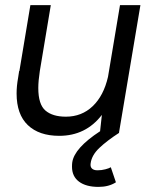

<svg xmlns="http://www.w3.org/2000/svg" viewBox="-20 -520 598 752"><path d="M130 -175Q130 -111 158 -87Q186 -63 238 -63Q300 -63 343 -104Q386 -145 403 -219L450 -500H530L446 0H447Q399 31 369 59.5Q339 88 335 120Q333 133 340 140Q347 147 362 147Q378 147 393 143Q408 139 414 135L434 194Q406 212 366 212Q317 212 289.5 191.5Q262 171 262 133Q262 122 263 116Q271 60 372 -6L379 -70Q316 12 212 12Q133 12 89 -30Q45 -72 45 -154Q45 -183 51 -216L55 -242H56L99 -500H179L136 -242Q130 -203 130 -175Z"/></svg>

Font: Oak Sans
Style: Italic
Weight: 400
Italic angle: -9.49998°
Foundry: Erik Kennedy, Walven
Version: Version 1.000